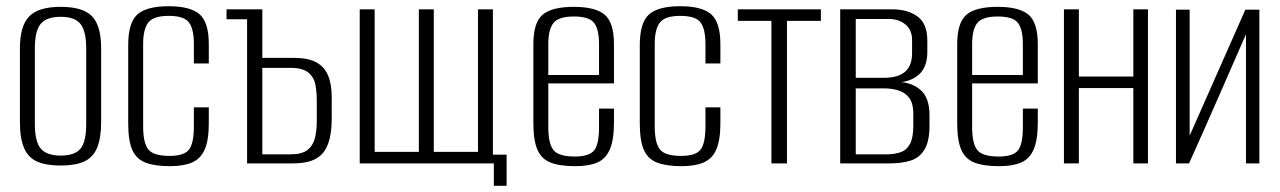

<svg xmlns="http://www.w3.org/2000/svg" viewBox="-20 -525 4112 617"><path d="M175 7Q129 7 100 -5.5Q71 -18 57.5 -49Q44 -80 44 -133V-370Q44 -441 73.5 -472Q103 -503 175 -503Q247 -503 276 -472.5Q305 -442 305 -370V-133Q305 -81 292 -50Q279 -19 250.5 -6Q222 7 175 7ZM175 -25Q220 -25 238.5 -47Q257 -69 257 -127V-370Q257 -424 239 -447.5Q221 -471 175 -471Q130 -471 111 -448.5Q92 -426 92 -370V-127Q92 -70 111 -47.5Q130 -25 175 -25Z M526 9Q477 9 447.5 -2.5Q418 -14 405 -43.5Q392 -73 392 -129V-380Q392 -452 421.5 -478.5Q451 -505 522 -505Q592 -505 621.5 -479Q651 -453 651 -383V-321H603V-384Q603 -431 587.5 -452.5Q572 -474 522 -474Q473 -474 456.5 -452.5Q440 -431 440 -384V-119Q440 -66 456.5 -45Q473 -24 525 -24Q572 -24 587.5 -44.5Q603 -65 603 -119V-180H651V-129Q651 -75 638 -45Q625 -15 597.5 -3Q570 9 526 9Z M774 0V-463H708V-495H823V-339H925Q970 -339 996 -325Q1022 -311 1034 -283Q1046 -255 1046 -212V-145Q1046 -106 1039 -78Q1032 -50 1017.5 -33Q1003 -16 979.5 -8Q956 0 921 0ZM823 -29H913Q950 -29 968 -43Q986 -57 992 -81.5Q998 -106 998 -135V-202Q998 -229 993.5 -253Q989 -277 970.5 -292Q952 -307 912 -307H823Z M1567 72V0H1136V-495H1184V-37H1326V-495H1374V-37H1516V-495H1564V-28H1608V72Z M1829 9Q1779 9 1749.5 -2.5Q1720 -14 1707 -44Q1694 -74 1694 -130V-383Q1694 -452 1723.5 -477.5Q1753 -503 1824 -503Q1894 -503 1923.5 -477.5Q1953 -452 1953 -383V-257H1742V-116Q1742 -64 1758.5 -43Q1775 -22 1827 -22Q1874 -22 1889.5 -42Q1905 -62 1905 -116V-176H1953V-131Q1953 -76 1940 -45.5Q1927 -15 1900 -3Q1873 9 1829 9ZM1742 -284H1905V-384Q1905 -430 1889.5 -451Q1874 -472 1824 -472Q1775 -472 1758.5 -451Q1742 -430 1742 -384Z M2170 9Q2121 9 2091.5 -2.5Q2062 -14 2049 -43.5Q2036 -73 2036 -129V-380Q2036 -452 2065.5 -478.5Q2095 -505 2166 -505Q2236 -505 2265.5 -479Q2295 -453 2295 -383V-321H2247V-384Q2247 -431 2231.5 -452.5Q2216 -474 2166 -474Q2117 -474 2100.5 -452.5Q2084 -431 2084 -384V-119Q2084 -66 2100.5 -45Q2117 -24 2169 -24Q2216 -24 2231.5 -44.5Q2247 -65 2247 -119V-180H2295V-129Q2295 -75 2282 -45Q2269 -15 2241.5 -3Q2214 9 2170 9Z M2459 0V-458H2351V-495H2618V-458H2509V0Z M2680 0V-495H2848Q2897 -495 2928.5 -472Q2960 -449 2960 -395V-358Q2960 -309 2932.5 -285Q2905 -261 2861 -260V-262Q2907 -262 2937 -237Q2967 -212 2967 -155V-122Q2967 -71 2951 -44.5Q2935 -18 2906.5 -9Q2878 0 2839 0ZM2730 -29H2828Q2855 -29 2874.5 -36Q2894 -43 2904.5 -63Q2915 -83 2915 -122V-159Q2915 -192 2902.5 -209.5Q2890 -227 2868.5 -234Q2847 -241 2821 -241H2730ZM2730 -275H2821Q2866 -275 2888.5 -294.5Q2911 -314 2911 -354V-396Q2911 -429 2889.5 -446.5Q2868 -464 2837 -464H2730Z M3191 9Q3141 9 3111.5 -2.5Q3082 -14 3069 -44Q3056 -74 3056 -130V-383Q3056 -452 3085.5 -477.5Q3115 -503 3186 -503Q3256 -503 3285.5 -477.5Q3315 -452 3315 -383V-257H3104V-116Q3104 -64 3120.5 -43Q3137 -22 3189 -22Q3236 -22 3251.5 -42Q3267 -62 3267 -116V-176H3315V-131Q3315 -76 3302 -45.5Q3289 -15 3262 -3Q3235 9 3191 9ZM3104 -284H3267V-384Q3267 -430 3251.5 -451Q3236 -472 3186 -472Q3137 -472 3120.5 -451Q3104 -430 3104 -384Z M3399 0V-495H3447V-279H3622V-495H3669V0H3622V-242H3447V0Z M3759 0V-494H3803V-89L3982 -494H4027V0H3984V-415Q3938 -310 3893 -207Q3848 -104 3801 0Z"/></svg>

Font: Alumni Sans Light
Style: Regular
Weight: 300
Version: Version 1.018